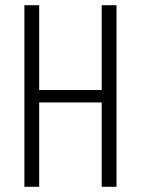

<svg xmlns="http://www.w3.org/2000/svg" viewBox="-20 -720 543 740"><path d="M74 -700H131V-347L119 -373H383L372 -347V-700H429V0H372V-353L383 -325H119L131 -353V0H74Z"/></svg>

Font: Pathway Extreme Condensed Thin
Style: Regular
Weight: 250
Width: 3
Version: Version 1.001;gftools[0.9.26]